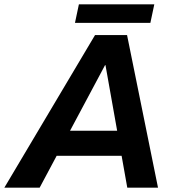

<svg xmlns="http://www.w3.org/2000/svg" viewBox="-59 -861 804 881"><path d="M-39 0 377 -700H524L666 0H525L425 -562H423L123 0ZM141 -146 165 -261H565L541 -146ZM285 -756 303 -841H649L631 -756Z"/></svg>

Font: REM Medium
Style: Italic
Weight: 500
Italic angle: -11°
Designer: Octavio Pardo
Foundry: Ashler Design
Version: Version 1.005;gftools[0.9.28]